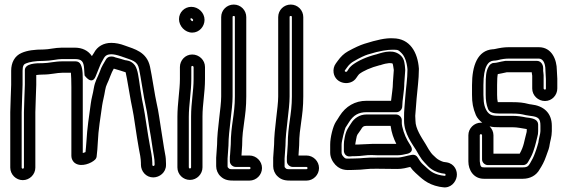

<svg xmlns="http://www.w3.org/2000/svg" viewBox="-20 -746 2489 842"><path d="M89 -438V-374L87 -319L85 -254V-11C85 -9 82 -6 80 -6C78 -6 75 -9 75 -11V-254L77 -317L79 -374V-436C79 -458 85 -465 94 -468C109 -474 133 -479 172 -479C203 -479 231 -487 251 -487H308C338 -487 347 -477 349 -444C350 -430 350 -422 351 -415C351 -415 382 -370 399 -410C408 -431 420 -464 425 -472C437 -491 438 -508 468 -508C479 -508 493 -505 511 -499C561 -481 583 -479 590 -443C597 -411 611 -315 619 -281C626 -253 633 -192 637 -173C644 -136 648 -99 655 -61C657 -50 658 -40 658 -29V-22C658 -21 655 -18 652 -18C651 -18 648 -19 648 -24V-31C648 -57 641 -86 638 -104C628 -155 615 -253 609 -279C605 -296 601 -320 596 -351C587 -413 585 -438 572 -459C555 -482 533 -481 529 -482C515 -487 497 -491 487 -494C481 -496 478 -498 470 -498H466C456 -498 448 -492 444 -484C436 -469 426 -457 417 -430C408 -405 397 -393 391 -357C388 -336 381 -316 378 -291C371 -241 362 -182 359 -125C358 -106 356 -93 355 -79C351 -77 346 -76 343 -75V-364C343 -416 344 -443 334 -463C330 -472 321 -477 312 -477H254C219 -477 194 -469 168 -469C137 -469 89 -468 89 -438ZM254 -427H291C292 -415 293 -392 293 -364V-62C293 -50 299 -37 310 -30C337 -12 381 -30 397 -46C401 -50 404 -56 404 -62C406 -82 408 -96 409 -123C411 -176 421 -233 428 -284C431 -304 437 -324 441 -350C445 -375 452 -379 464 -413C469 -427 473 -434 479 -445C497 -440 516 -434 531 -429C536 -411 554 -296 561 -267C566 -248 579 -147 589 -94C593 -75 598 -49 598 -31V-24C598 5 620 32 652 32C680 32 708 10 708 -22V-29C708 -43 707 -57 704 -71C697 -107 693 -142 686 -182C683 -199 675 -261 667 -293C660 -322 646 -417 638 -453C624 -519 569 -531 528 -546C507 -554 487 -558 468 -558C435 -558 407 -543 392 -514C390 -511 388 -508 383 -500C367 -524 341 -537 308 -537H251C221 -537 194 -529 172 -529C132 -529 100 -525 75 -514C44 -501 29 -471 29 -436V-374L27 -319L25 -254V-11C25 19 50 44 80 44C110 44 135 19 135 -11V-254L137 -317L139 -374V-417C147 -418 158 -419 168 -419C204 -419 228 -427 254 -427Z M819 -452C819 -455 821 -457 823 -457C826 -457 829 -454 829 -452V-399C829 -346 818 -296 818 -235V-12C818 -9 815 -7 813 -7C810 -7 808 -10 808 -12V-234C808 -285 819 -345 819 -399ZM769 -452V-399C769 -352 758 -291 758 -234V-12C758 19 783 43 813 43C844 43 868 17 868 -12V-235C868 -289 879 -339 879 -399V-452C879 -483 853 -507 823 -507C792 -507 769 -481 769 -452ZM815 -662C815 -665 816 -666 819 -666C821 -666 827 -661 827 -659C827 -655 825 -653 823 -653C821 -653 815 -660 815 -662ZM765 -662C765 -632 791 -603 823 -603C854 -603 877 -630 877 -659C877 -690 850 -716 819 -716C789 -716 765 -692 765 -662Z M1079 -9C1079 -7 1076 -4 1074 -4H1006C986 -4 987 -4 981 -10C978 -13 978 -13 978 -17V-51L982 -109V-111C982 -171 1000 -266 1000 -323V-671C1000 -674 1001 -676 1005 -676C1008 -676 1010 -675 1010 -671V-323C1010 -242 992 -197 992 -113L989 -68C988 -62 988 -57 988 -52V-39C988 -24 1002 -14 1013 -14H1074C1076 -14 1079 -11 1079 -9ZM1129 -9C1129 -39 1104 -64 1074 -64H1039L1042 -110V-112C1042 -189 1060 -232 1060 -323V-671C1060 -701 1036 -726 1005 -726C975 -726 950 -702 950 -671V-323C950 -275 932 -179 932 -112L928 -54V-52V-17C928 -1 935 16 947 27C965 45 986 46 1006 46H1074C1104 46 1129 21 1129 -9Z M1329 -9C1329 -7 1326 -4 1324 -4H1256C1236 -4 1237 -4 1231 -10C1228 -13 1228 -13 1228 -17V-51L1232 -109V-111C1232 -171 1250 -266 1250 -323V-671C1250 -674 1251 -676 1255 -676C1258 -676 1260 -675 1260 -671V-323C1260 -242 1242 -197 1242 -113L1239 -68C1238 -62 1238 -57 1238 -52V-39C1238 -24 1252 -14 1263 -14H1324C1326 -14 1329 -11 1329 -9ZM1379 -9C1379 -39 1354 -64 1324 -64H1289L1292 -110V-112C1292 -189 1310 -232 1310 -323V-671C1310 -701 1286 -726 1255 -726C1225 -726 1200 -702 1200 -671V-323C1200 -275 1182 -179 1182 -112L1178 -54V-52V-17C1178 -1 1185 16 1197 27C1215 45 1236 46 1256 46H1324C1354 46 1379 21 1379 -9Z M1744 -279C1744 -307 1753 -346 1753 -381L1757 -437V-441C1755 -466 1754 -486 1739 -501C1709 -531 1666 -519 1632 -508C1588 -497 1550 -480 1524 -460C1518 -455 1512 -449 1508 -442L1502 -433C1497 -428 1489 -433 1493 -438L1501 -449C1510 -462 1520 -471 1531 -477C1558 -493 1580 -503 1593 -507C1647 -524 1681 -528 1702 -528C1726 -528 1727 -527 1741 -513C1754 -500 1764 -476 1767 -442C1767 -401 1760 -359 1757 -317C1756 -298 1751 -251 1752 -236V-216C1752 -161 1789 -113 1804 -89L1818 -65C1827 -50 1834 -41 1842 -33L1857 -17C1873 -1 1895 10 1917 14L1931 16C1935 17 1936 26 1929 25L1915 23C1874 15 1864 1 1835 -25C1829 -30 1821 -40 1812 -55C1807 -64 1797 -69 1787 -67C1761 -63 1743 -55 1722 -55H1633C1584 -56 1567 -51 1535 -51C1497 -51 1497 -47 1487 -58C1480 -65 1478 -71 1478 -77V-112C1478 -128 1492 -180 1495 -186C1501 -196 1505 -202 1511 -211C1530 -241 1553 -254 1587 -254H1719C1734 -254 1744 -268 1744 -279ZM1695 -304H1587C1537 -304 1496 -280 1469 -237C1464 -228 1458 -220 1453 -212C1440 -192 1428 -143 1428 -112V-77C1428 -57 1437 -38 1451 -23C1479 6 1509 -1 1535 -1C1574 -1 1588 -7 1632 -6C1655 -6 1685 -5 1722 -5C1745 -5 1763 -10 1779 -14C1786 -4 1794 5 1802 12C1827 34 1851 62 1907 73L1921 75C1956 81 1979 53 1983 28C1987 4 1974 -28 1939 -34L1925 -36C1917 -38 1900 -46 1893 -53L1877 -68C1874 -71 1868 -78 1860 -91L1846 -115C1828 -144 1802 -182 1802 -216C1802 -223 1801 -230 1801 -238C1801 -244 1806 -294 1807 -314C1810 -353 1817 -397 1817 -443V-445C1812 -516 1778 -578 1703 -578C1672 -580 1632 -571 1578 -554C1559 -548 1535 -537 1506 -521C1488 -511 1474 -497 1461 -479L1453 -468C1444 -456 1441 -441 1443 -427C1451 -376 1519 -367 1543 -405L1550 -415C1552 -418 1555 -421 1555 -421C1573 -435 1606 -450 1645 -460H1647C1682 -472 1697 -470 1702 -467C1703 -463 1705 -455 1707 -439L1703 -384V-382C1703 -359 1698 -334 1695 -304ZM1717 -244H1587C1558 -244 1533 -228 1519 -204C1509 -188 1498 -176 1492 -145C1489 -130 1488 -121 1488 -112V-85C1488 -75 1495 -58 1516 -60C1521 -61 1527 -61 1535 -61C1566 -61 1587 -67 1611 -66C1621 -66 1630 -65 1638 -65H1722C1739 -65 1754 -69 1763 -71C1763 -71 1802 -76 1779 -110C1763 -134 1751 -160 1744 -191C1742 -199 1742 -206 1742 -208V-219C1742 -234 1728 -244 1717 -244ZM1718 -115H1638H1612C1600 -115 1538 -111 1538 -112C1538 -113 1539 -122 1542 -136C1546 -160 1547 -153 1563 -178C1570 -191 1575 -194 1587 -194H1693C1697 -164 1706 -139 1718 -115Z M2290 -180V-171C2290 -169 2289 -164 2287 -157C2279 -129 2278 -105 2259 -72H2144V-153C2144 -168 2137 -182 2127 -192C2141 -188 2156 -188 2171 -188H2226C2251 -188 2268 -183 2290 -180ZM2102 38H2273C2304 38 2332 24 2347 -4C2356 -18 2367 -37 2375 -61L2380 -75C2383 -83 2389 -97 2391 -115C2392 -124 2400 -147 2400 -171V-194C2400 -252 2363 -282 2310 -288C2304 -289 2300 -289 2298 -290C2275 -296 2257 -298 2226 -298H2171H2163C2161 -305 2160 -317 2160 -330V-373C2160 -396 2161 -412 2163 -421C2176 -423 2187 -426 2202 -429H2312C2312 -425 2313 -421 2314 -414V-358C2314 -327 2340 -303 2370 -303C2401 -303 2424 -329 2424 -358V-400V-401L2422 -438C2422 -484 2400 -539 2343 -539H2210C2191 -539 2172 -536 2150 -531C2148 -531 2146 -530 2143 -530H2141C2074 -525 2050 -458 2050 -373V-330C2050 -296 2054 -272 2067 -241C2073 -228 2083 -217 2095 -208H2089C2059 -208 2034 -183 2034 -153V-38C2034 0 2057 38 2102 38ZM2362 -435V-447C2362 -465 2350 -479 2335 -479H2200H2196C2169 -475 2159 -470 2146 -470C2135 -470 2126 -461 2123 -454C2111 -434 2110 -410 2110 -373V-330C2110 -307 2113 -287 2120 -269C2126 -253 2143 -248 2171 -248H2226C2255 -248 2265 -246 2286 -241C2292 -240 2298 -239 2305 -238C2342 -234 2350 -226 2350 -194V-171C2350 -159 2343 -141 2341 -121C2340 -116 2335 -101 2332 -91L2327 -77C2320 -57 2314 -46 2304 -29C2297 -18 2293 -12 2273 -12H2102C2091 -12 2086 -14 2084 -39V-153C2084 -155 2087 -158 2089 -158C2092 -158 2094 -154 2094 -153V-47C2094 -32 2108 -22 2119 -22H2274C2284 -22 2292 -28 2296 -36C2302 -47 2311 -60 2318 -80C2331 -118 2329 -119 2336 -144C2339 -154 2340 -162 2340 -171V-200C2340 -210 2334 -218 2326 -222C2310 -230 2291 -230 2287 -231C2268 -235 2249 -238 2226 -238H2171C2151 -238 2140 -239 2132 -243C2110 -254 2101 -288 2101 -311C2101 -317 2100 -323 2100 -330V-373C2100 -457 2122 -478 2144 -480C2151 -480 2156 -481 2162 -482C2180 -487 2197 -489 2210 -489H2343C2357 -489 2372 -476 2372 -437V-436L2374 -399V-358C2374 -355 2372 -353 2370 -353C2367 -353 2364 -356 2364 -358V-416C2364 -422 2362 -433 2362 -435Z"/></svg>

Font: Squarish
Style: Fog
Weight: 400
Foundry: Cannot Into Space Fonts
Version: Version 0.272